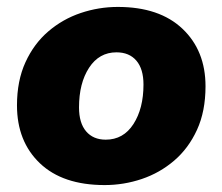

<svg xmlns="http://www.w3.org/2000/svg" viewBox="-20 -523 642 554"><path d="M282 11Q161 11 95 -52Q29 -115 29 -219Q29 -290 53.5 -343.5Q78 -397 119.5 -432.5Q161 -468 213 -485.5Q265 -503 320 -503Q440 -503 506.5 -440Q573 -377 573 -274Q573 -202 548.5 -148.5Q524 -95 482.5 -59.5Q441 -24 389 -6.5Q337 11 282 11ZM285 -120Q336 -120 365 -165Q394 -210 394 -279Q394 -324 373.5 -348Q353 -372 316 -372Q266 -372 237 -327.5Q208 -283 208 -213Q208 -168 228.5 -144Q249 -120 285 -120Z"/></svg>

Font: Nunito Black
Style: Italic
Weight: 900
Italic angle: -9°
Designer: Vernon Adams
Foundry: Vernon Adams
Version: Version 3.601; ttfautohint (v1.8.2.53-6de2)